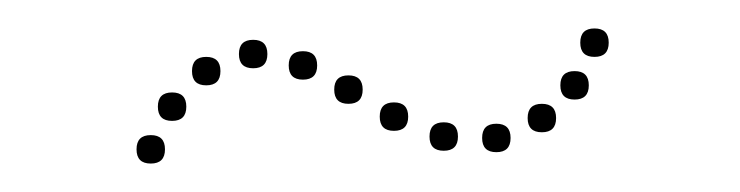

<svg xmlns="http://www.w3.org/2000/svg" viewBox="-20 -360 520 135"><path d="M86 -245Q76 -245 76 -255Q76 -265 86 -265Q96 -265 96 -255Q96 -245 86 -245ZM101 -275Q91 -275 91 -285Q91 -295 101 -295Q111 -295 111 -285Q111 -275 101 -275ZM125 -300Q115 -300 115 -310Q115 -320 125 -320Q135 -320 135 -310Q135 -300 125 -300ZM158 -312Q148 -312 148 -322Q148 -332 158 -332Q168 -332 168 -322Q168 -312 158 -312ZM193 -304Q183 -304 183 -314Q183 -324 193 -324Q203 -324 203 -314Q203 -304 193 -304ZM225 -287Q215 -287 215 -297Q215 -307 225 -307Q235 -307 235 -297Q235 -287 225 -287ZM257 -268Q247 -268 247 -278Q247 -288 257 -288Q267 -288 267 -278Q267 -268 257 -268ZM292 -254Q282 -254 282 -264Q282 -274 292 -274Q302 -274 302 -264Q302 -254 292 -254ZM329 -253Q319 -253 319 -263Q319 -273 329 -273Q339 -273 339 -263Q339 -253 329 -253ZM361 -267Q351 -267 351 -277Q351 -287 361 -287Q371 -287 371 -277Q371 -267 361 -267ZM384 -290Q374 -290 374 -300Q374 -310 384 -310Q394 -310 394 -300Q394 -290 384 -290ZM398 -320Q388 -320 388 -330Q388 -340 398 -340Q408 -340 408 -330Q408 -320 398 -320Z"/></svg>

Font: Raleway Dots
Style: Regular
Weight: 400
Designer: Matt McInerney, Pablo Impallari, Rodrigo Fuenzalida, Brenda Gallo
Foundry: Matt McInerney, Pablo Impallari, Rodrigo Fuenzalida, Brenda Gallo
Version: Version 1.000